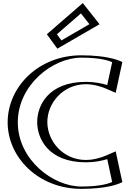

<svg xmlns="http://www.w3.org/2000/svg" viewBox="-20 -1194 866 1229"><path d="M739 -25 699 -210C699 -210 626 -170 530 -170C341 -170 258 -302 258 -413C258 -523 341 -655 530 -655C626 -655 699 -615 699 -615L739 -800C739 -800 680 -840 501 -840C267 -840 54 -648 54 -411C54 -175 268 15 501 15C680 15 739 -25 739 -25ZM302 -976 358 -899 596 -1037 505 -1152ZM721.9 -32.9C699.6 -22.7 635.5 0 501 0C275.6 0 69 -184.3 69 -411C69 -638.8 274.7 -825 501 -825C636.1 -825 700.7 -801.8 721.9 -792.1L688.3 -636.7C659.4 -649.2 601.5 -670 530 -670C332.6 -670 243 -530.5 243 -413C243 -294.6 332.5 -155 530 -155C601.7 -155 661 -176.5 688.3 -188.3ZM322.2 -973.7 503 -1130.4 573.5 -1041.3 362.2 -918.8ZM721.9 -32.9 688.3 -188.3C661 -176.5 601.7 -155 530 -155C332.5 -155 243 -294.6 243 -413C243 -530.5 332.6 -670 530 -670C601.5 -670 659.4 -649.2 688.3 -636.7L721.9 -792.1C700.7 -801.8 636.1 -825 501 -825C274.7 -825 69 -638.8 69 -411C69 -184.3 275.6 0 501 0C635.5 0 699.6 -22.7 721.9 -32.9ZM322.2 -973.7 362.2 -918.8 573.5 -1041.3 503 -1130.4ZM739.1 -24.3 728.2 -19.3C703.6 -8 637.2 15 501 15C268 15 54 -175 54 -411C54 -648 267 -840 501 -840C637.8 -840 704.6 -816.5 728.2 -805.7L739.1 -800.7L699.1 -615.6L682.4 -622.9C654.5 -634.9 598.6 -655 530 -655C341 -655 258 -523 258 -413C258 -302 341 -170 530 -170C598.7 -170 656.2 -190.8 682.4 -202.1L699.1 -209.4ZM302 -976 505 -1152 596 -1037 358 -899ZM698 -29.1C680.5 -20.9 625.9 0 501 0C318.4 0 94 -172.3 94 -411C94 -650.8 317.6 -825 501 -825C626.5 -825 681.1 -803.8 698 -795.9L666.4 -649.6C631.9 -660 586.8 -670 530 -670C290.1 -670 218 -519.1 218 -413C218 -305.9 290 -155 530 -155C587 -155 633.7 -165.5 666.4 -175.4ZM344.3 -974.9 498 -1108.1 552.4 -1039.3 373 -935.3ZM763.1 -28.1 720.5 -225.2 658.1 -198.2C632.4 -187 580.6 -170 530 -170C383.6 -170 283 -290.7 283 -413C283 -534.3 383.6 -655 530 -655C580.7 -655 630.7 -638.7 658.1 -626.8L720.5 -599.8L763.1 -796.9L752.9 -801.6C726 -813.9 649.5 -840 501 -840C224 -840 29 -636 29 -411C29 -187 225.1 15 501 15C648.7 15 724.9 -10.6 752.9 -23.4ZM279.9 -974.8 347.1 -882.4 617.1 -1038.9 510 -1174.3Z"/></svg>

Font: Hussar Outliner
Style: Regular
Weight: 700
Foundry: Cannot Into Space Fonts
Version: Version 0.92